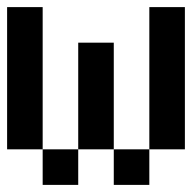

<svg xmlns="http://www.w3.org/2000/svg" viewBox="-20 -620 540 540"><path d="M0 -200V-600H100V-200ZM100 -200H200V-100H100ZM200 -200V-500H300V-200ZM300 -200H400V-100H300ZM400 -200V-600H500V-200Z"/></svg>

Font: GalmuriMono9 Regular
Style: Regular
Weight: 400
Designer: Lee Minseo (quiple)
Version: Version 2.399;hotconv 1.1.1;makeotfexe 2.6.0 DEVELOPMENT